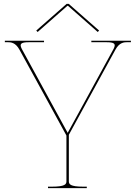

<svg xmlns="http://www.w3.org/2000/svg" viewBox="-20 -970 700 990"><path d="M174 -805 327.5 -940H330.5L484 -805L491 -812.5L334.5 -950H323.5L167 -812.5ZM5 -760V-752.5H18.5C35.5 -752.5 60 -751.5 80.5 -713.5L320.5 -275L322.5 -271V-35C322.5 -20.5 316 -7.5 247.5 -7.5H227.5V0H427.5V-7.5H410C341.5 -7.5 335 -20.5 335 -35V-275L575 -713.5C595.5 -751.5 620 -752.5 637 -752.5H655V-760H451V-752.5H522C553.5 -752.5 571.5 -750 571.5 -736C571.5 -731.5 569.5 -725.5 566 -718.5L329 -285L92 -718.5C88.5 -725.5 86.5 -731.5 86.5 -736C86.5 -750 104.5 -752.5 136 -752.5H207V-760Z"/></svg>

Font: Znikomit
Style: Regular
Weight: 100
Designer: gluk
Foundry: gluk
Version: Version 0.55